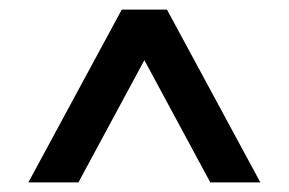

<svg xmlns="http://www.w3.org/2000/svg" viewBox="-20 -721 600 399"><path d="M327 -701 521 -342H417L280 -596L143 -342H39L233 -701Z"/></svg>

Font: LT Superior Semi-bold
Style: Regular
Weight: 600
Designer: Daniel Lyons
Foundry: LyonsType
Version: Version 1.0